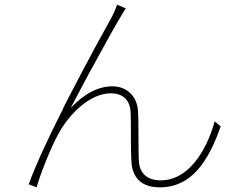

<svg xmlns="http://www.w3.org/2000/svg" viewBox="-20 -779 1040 823"><path d="M926 -237 900 -259C877 -170 805 -6 669 -6C615 -6 577 -32 575 -93C573 -143 574 -208 573 -274L572 -285C572 -289 572 -292 572 -296C570 -370 520 -409 462 -409C403 -409 342 -379 283 -316C306 -360 338 -421 371 -482L377 -492C421 -573 465 -653 487 -690C499 -711 512 -732 519 -743L482 -759C476 -742 469 -725 458 -704C430 -654 357 -521 282 -376L276 -365C270 -353 264 -340 257 -328L252 -317L247 -306C188 -190 133 -72 103 11L137 24C149 -22 198 -149 232 -208C274 -285 362 -379 455 -379C509 -379 538 -348 540 -296C541 -271 541 -246 541 -221V-211C541 -209 541 -208 541 -206V-176C541 -147 542 -118 543 -91C545 -45 562 24 665 24C801 24 873 -87 926 -237Z"/></svg>

Font: Glow Sans SC Normal ExtraLight
Style: Regular
Weight: 200
Designer: Ryoko NISHIZUKA (kana, bopomofo & ideographs); Paul D. Hunt (Latin, Greek & Cyrillic); Sandoll Communications, Soo-young
Version: Version 0.93